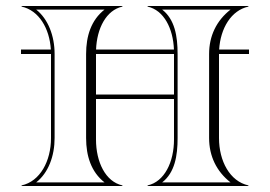

<svg xmlns="http://www.w3.org/2000/svg" viewBox="-20 -620 900 640"><path d="M710 -440H810V-455H710.5C714.9 -525.7 750.4 -585.4 808 -598V-600H472V-598C526 -586.2 557.1 -525.4 559.8 -455H300.2C302.9 -525.4 334 -586.2 388 -598V-600H52V-598C109.6 -585.4 145.1 -525.7 149.5 -455H50V-440H150V-160C150 -82.9 113.7 -15.5 52 -2V0H388V-2C331.5 -14.3 300 -80.4 300 -155V-290H560V-155C560 -80.4 528.5 -14.3 472 -2V0H808V-2C746.3 -15.5 710 -82.9 710 -160ZM560 -440V-305H300V-440ZM572 -440C572 -499.9 562.6 -555.1 520.6 -588H748.4C701.4 -551.2 677 -499.9 677 -440V-160C677 -100.1 701.4 -48.8 748.4 -12H520.6C562.6 -44.9 572 -100.1 572 -160ZM267 -160C267 -100.1 283.9 -46.8 328.4 -12H100.6C141.2 -43.8 162 -99.7 162 -160V-440C162 -500.8 140.1 -557 100.6 -588H328.4C283.9 -553.2 267 -499.9 267 -440Z"/></svg>

Font: Sortefax
Style: Medium
Weight: 500
Designer: gluk
Foundry: gluk
Version: Version 0.261